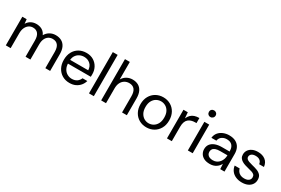

<svg xmlns="http://www.w3.org/2000/svg" viewBox="84 -1794 4221 2881"><g transform="rotate(30 2194.5 -353.0)"><path d="M62 0V-496H137L144 -422H145Q169 -463 209.5 -485.5Q250 -508 300 -508Q339 -508 370.5 -497.5Q402 -487 426.5 -465Q451 -443 465 -410H466Q493 -457 538 -482.5Q583 -508 637 -508Q695 -508 738.5 -484.5Q782 -461 806 -412.5Q830 -364 830 -290V0H747V-281Q747 -358 716 -397Q685 -436 626 -436Q586 -436 555 -416.5Q524 -397 506 -358.5Q488 -320 488 -263V0H404V-281Q404 -358 373 -397Q342 -436 284 -436Q246 -436 214.5 -415Q183 -394 164.5 -354.5Q146 -315 146 -257V0Z M1168 12Q1097 12 1042 -20.5Q987 -53 955.5 -111.5Q924 -170 924 -248Q924 -327 955 -385Q986 -443 1041.5 -475.5Q1097 -508 1170 -508Q1243 -508 1295 -475.5Q1347 -443 1375 -390.5Q1403 -338 1403 -276Q1403 -266 1403 -254.5Q1403 -243 1402 -229H987V-294H1320Q1317 -362 1274.5 -400.5Q1232 -439 1168 -439Q1125 -439 1088 -420Q1051 -401 1028.5 -364Q1006 -327 1006 -271V-243Q1006 -182 1029 -141Q1052 -100 1089.5 -79.5Q1127 -59 1168 -59Q1220 -59 1255 -83Q1290 -107 1306 -148H1389Q1376 -102 1346 -66Q1316 -30 1271.5 -9Q1227 12 1168 12Z M1503 0V-715H1587V0Z M1714 0V-715H1798V-412H1799Q1825 -458 1870 -483Q1915 -508 1969 -508Q2026 -508 2069 -484.5Q2112 -461 2135.5 -412.5Q2159 -364 2159 -290V0H2076V-281Q2076 -358 2044.5 -397Q2013 -436 1951 -436Q1908 -436 1873 -415Q1838 -394 1818 -354.5Q1798 -315 1798 -257V0Z M2500 12Q2430 12 2374 -20Q2318 -52 2285.5 -110.5Q2253 -169 2253 -248Q2253 -327 2286 -385.5Q2319 -444 2375.5 -476Q2432 -508 2502 -508Q2572 -508 2628 -476Q2684 -444 2716.5 -385.5Q2749 -327 2749 -248Q2749 -169 2716 -110.5Q2683 -52 2626.5 -20Q2570 12 2500 12ZM2500 -58Q2543 -58 2580 -79.5Q2617 -101 2640 -143Q2663 -185 2663 -248Q2663 -312 2640.5 -354Q2618 -396 2581 -417Q2544 -438 2502 -438Q2460 -438 2422.5 -417Q2385 -396 2362 -354Q2339 -312 2339 -248Q2339 -185 2362 -143Q2385 -101 2421.5 -79.5Q2458 -58 2500 -58Z M2854 0V-496H2929L2937 -397H2938Q2956 -436 2981.5 -460.5Q3007 -485 3042 -496.5Q3077 -508 3123 -508V-420H3100Q3065 -420 3035.5 -411Q3006 -402 2984 -383Q2962 -364 2950 -331.5Q2938 -299 2938 -252V0Z M3216 0V-496H3300V0ZM3258 -603Q3233 -603 3216.5 -619.5Q3200 -636 3200 -662Q3200 -686 3216.5 -702Q3233 -718 3258 -718Q3282 -718 3299 -702Q3316 -686 3316 -661Q3316 -637 3299 -620Q3282 -603 3258 -603Z M3600 12Q3538 12 3497.5 -9Q3457 -30 3437 -65Q3417 -100 3417 -141Q3417 -192 3443.5 -227Q3470 -262 3518.5 -280.5Q3567 -299 3633 -299H3767Q3767 -346 3752 -377Q3737 -408 3709 -423.5Q3681 -439 3642 -439Q3593 -439 3557 -414Q3521 -389 3513 -341H3427Q3433 -395 3463.5 -432Q3494 -469 3541.5 -488.5Q3589 -508 3642 -508Q3712 -508 3758.5 -482.5Q3805 -457 3828 -411.5Q3851 -366 3851 -305V0H3777L3772 -88H3771Q3760 -66 3743.5 -48Q3727 -30 3706 -16.5Q3685 -3 3658.5 4.5Q3632 12 3600 12ZM3613 -59Q3650 -59 3678.5 -73.5Q3707 -88 3727 -113Q3747 -138 3757 -169Q3767 -200 3767 -233V-234H3640Q3591 -234 3561 -222.5Q3531 -211 3518 -191Q3505 -171 3505 -145Q3505 -119 3517.5 -99.5Q3530 -80 3554.5 -69.5Q3579 -59 3613 -59Z M4155 12Q4096 12 4049 -8.5Q4002 -29 3973.5 -66.5Q3945 -104 3938 -155H4024Q4030 -129 4046 -107Q4062 -85 4089.5 -71.5Q4117 -58 4156 -58Q4192 -58 4215 -68.5Q4238 -79 4249 -96.5Q4260 -114 4260 -134Q4260 -163 4245.5 -178.5Q4231 -194 4202.5 -203.5Q4174 -213 4135 -222Q4105 -229 4074 -239Q4043 -249 4017.5 -264.5Q3992 -280 3976.5 -303.5Q3961 -327 3961 -362Q3961 -404 3983 -437Q4005 -470 4045.5 -489Q4086 -508 4141 -508Q4220 -508 4270.5 -469Q4321 -430 4329 -356H4246Q4242 -395 4214.5 -417Q4187 -439 4140 -439Q4094 -439 4070 -419.5Q4046 -400 4046 -369Q4046 -350 4059.5 -336Q4073 -322 4099.5 -312Q4126 -302 4163 -293Q4210 -282 4251 -267Q4292 -252 4318.5 -223.5Q4345 -195 4345 -143Q4346 -98 4322.5 -62.5Q4299 -27 4256.5 -7.5Q4214 12 4155 12Z"/></g></svg>

Font: DM Sans 28pt
Style: Regular
Weight: 400
Version: Version 4.004;gftools[0.9.30]